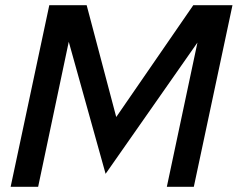

<svg xmlns="http://www.w3.org/2000/svg" viewBox="-20 -720 916 740"><path d="M387 -50 245 -559 127 0H21L170 -700H314L428 -269L725 -700H876L727 0H623L741 -556Z"/></svg>

Font: Rosa Sans Medium
Style: Italic
Weight: 500
Italic angle: -12°
Designer: Pentagram / MCKL
Foundry: Pentagram / MCKL
Version: Version 1.005;September 16, 2019;FontCreator 11.5.0.2425 64-